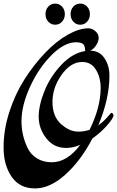

<svg xmlns="http://www.w3.org/2000/svg" viewBox="-20 -998 654 1072"><path d="M249.5 -877Q234 -894 234 -919Q234 -944 249.5 -961Q265 -978 288 -978Q311 -978 326.5 -961Q342 -944 342 -919Q342 -894 326.5 -877Q311 -860 288 -860Q265 -860 249.5 -877ZM389.5 -877Q374 -894 374 -919Q374 -944 389.5 -961Q405 -978 428 -978Q451 -978 466.5 -961Q482 -944 482 -919Q482 -894 466.5 -877Q451 -860 428 -860Q405 -860 389.5 -877ZM456 -713Q455 -714 455 -718Q455 -743 443.5 -752.5Q432 -762 404 -762Q339 -762 267 -689.5Q195 -617 147.5 -513Q100 -409 100 -321Q100 -242 134 -172Q151 -136 186 -114Q221 -92 269 -92Q355 -92 428 -189Q388 -172 349 -172Q280 -172 238 -226.5Q196 -281 196 -345.5Q196 -410 228.5 -490.5Q261 -571 323 -636.5Q385 -702 456 -713ZM417 -263Q448 -263 480 -273Q542 -399 542 -507Q542 -566 515.5 -609Q489 -652 439 -652Q375 -652 324 -580.5Q273 -509 273 -428.5Q273 -348 320.5 -305.5Q368 -263 417 -263ZM484 -715Q535 -715 563 -673.5Q591 -632 591 -575Q591 -447 529 -298Q562 -322 590 -356Q599 -368 602.5 -368Q606 -368 610 -363.5Q614 -359 614 -354Q613 -338 578 -298Q543 -258 496 -225Q432 -102 346 -24Q260 54 175 54Q90 54 45 -11Q0 -76 0 -175Q0 -274 32.5 -374Q65 -474 117 -555.5Q169 -637 231.5 -702.5Q294 -768 358 -804Q422 -840 474 -840Q494 -840 512.5 -824Q531 -808 531 -787.5Q531 -767 517 -745.5Q503 -724 484 -715Z"/></svg>

Font: Dr Sugiyama
Style: Regular
Weight: 400
Designer: Alejandro Paul
Foundry: Alejandro Paul
Version: Version 1.000